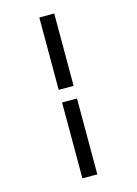

<svg xmlns="http://www.w3.org/2000/svg" viewBox="-145 -827 822 1154"><g transform="rotate(-15 266.0 -250.5)"><path d="M219.2 -751H312V-300.8H219.2ZM219.2 -222.2H312V250H219.2Z"/></g></svg>

Font: Pattaya
Style: Regular
Weight: 400
Designer: Pablo Impallari / Thai characters Designed by Thanarat Vachiruckul and Suppakit Chalermlarp
Foundry: Pablo Impallari
Version: Version 1.007;September 16, 2023;FontCreator 15.0.0.2934 64-